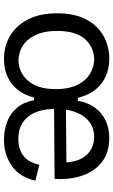

<svg xmlns="http://www.w3.org/2000/svg" viewBox="183 -754 583 990"><g transform="rotate(90 475.0 -258.5)"><path d="M284 13Q217 13 163.5 -19Q110 -51 79 -112Q48 -173 48 -261Q48 -351 79.5 -410.5Q111 -470 164.5 -500Q218 -530 283 -530Q328 -530 368 -514Q408 -498 438.5 -462.5Q469 -427 484 -368H499Q509 -422 535.5 -457.5Q562 -493 602 -511.5Q642 -530 691 -530Q742 -530 782.5 -511.5Q823 -493 850.5 -456.5Q878 -420 892 -367.5Q906 -315 902 -248L498 -245V-306L817 -309Q812 -378 776.5 -415Q741 -452 686 -452Q641 -452 608.5 -427.5Q576 -403 558.5 -358.5Q541 -314 541 -252Q541 -162 581 -111.5Q621 -61 696 -61Q727 -61 750 -69.5Q773 -78 789 -92.5Q805 -107 814.5 -127Q824 -147 829 -169L911 -149Q903 -112 885 -81.5Q867 -51 839.5 -30.5Q812 -10 776.5 1.5Q741 13 700 13Q650 13 607 -3.5Q564 -20 535 -54.5Q506 -89 496 -142H483Q469 -90 440.5 -55.5Q412 -21 372 -4Q332 13 284 13ZM291 -62Q317 -62 343 -72.5Q369 -83 391 -105.5Q413 -128 426 -164.5Q439 -201 439 -254Q439 -308 425.5 -345.5Q412 -383 389.5 -406.5Q367 -430 339.5 -441Q312 -452 285 -452Q260 -452 234 -442Q208 -432 186.5 -411Q165 -390 152 -353Q139 -316 139 -261Q139 -207 152.5 -169Q166 -131 187.5 -107.5Q209 -84 236.5 -73Q264 -62 291 -62Z"/></g></svg>

Font: Bricolage Grotesque 28pt
Style: Regular
Weight: 400
Version: Version 1.001;gftools[0.9.33.dev8+g029e19f]